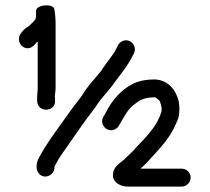

<svg xmlns="http://www.w3.org/2000/svg" viewBox="-20 -696 773 708"><path d="M181 -79V-82C193.2 -106.4 206.3 -125.8 223 -149C251.9 -190.2 289.7 -246.4 320 -285C336.4 -304.9 342.5 -319.8 359 -338C372 -353.4 393 -377.5 404 -394C426.8 -425.3 449.9 -451.8 468 -488L474 -499C483.1 -518.7 472.5 -537.2 459 -544C440.2 -553.4 421.5 -542 415 -529L409 -517C402.3 -503.6 399.6 -499.4 391 -488C376.5 -469.3 364.8 -452.6 351 -432C330.7 -406.7 303.7 -378.9 287 -351C272.3 -327.9 257 -312.5 239 -286C209 -243.7 170.5 -192.3 144 -150C134.2 -131.7 113.7 -104.5 115 -83V-77C115.7 -67.7 119.3 -59.8 126 -53.5C147 -33.5 181 -51.5 181 -79ZM683 -41.5C683 -59.6 668.3 -74 650 -74H498C500.7 -76.7 503.3 -79 506 -81L526 -101C532 -108.3 538.3 -115.3 545 -122C576.5 -156.6 608.7 -191.6 628 -238C634.9 -251.8 641 -267 641 -285C641.7 -292.3 641.7 -299.3 641 -306L639 -322C629.7 -363.7 599.1 -403 548 -403C524.8 -403 501.6 -399.4 484 -393C429.9 -371.3 393.1 -327.3 368 -277L361 -265C350.4 -246.9 360.5 -227.9 373.5 -220C390.6 -209.6 411.1 -219.4 418 -232L425 -244C440.9 -271.2 452.8 -295.4 478 -313C496.5 -328.2 515.8 -337 548 -337H553C556.7 -334.5 565.9 -327.1 568 -325C572.2 -316.5 574.2 -308.7 576 -298V-290L574 -280L568 -264C562.1 -250.7 555.6 -238.2 547 -226.5C531.4 -205.3 514.5 -185.5 496 -167C479.2 -148.5 462.9 -130.6 445 -115C428.5 -95.2 395.3 -85.8 396.5 -47.5C397.3 -22.8 424.9 -8 451 -8H650C668.3 -8 683 -23.4 683 -41.5ZM117 -329V-322C120.1 -279 186 -282.7 183 -325V-332C180.6 -344.1 185 -356.3 185 -370V-608C185 -623.6 183.3 -650.7 180 -663C175.3 -684.2 113 -679.1 113 -656V-641C113 -637 112.7 -633.3 112 -630C112 -626.1 109 -622 106 -619L91 -604C87 -600.7 83.7 -598 81 -596C68.9 -589.1 62.1 -580.7 55 -570C44.5 -553.4 51.2 -532.2 64.5 -523.5C86 -509.5 104.4 -524.6 114 -539L116 -541C116.7 -541 117.7 -541.3 119 -542V-370C119 -355.3 115.8 -342.2 117 -329Z"/></svg>

Font: HoneyBee
Style: Reg
Weight: 400
Foundry: Cannot Into Space Fonts
Version: Version 0.89